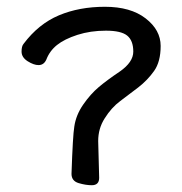

<svg xmlns="http://www.w3.org/2000/svg" viewBox="-20 -524 540 569"><path d="M252 24.9Q233.9 24.9 212.9 18.6Q191.9 12.2 191.9 -8.8Q195.8 -123 200.2 -148.9Q205.1 -183.1 226.6 -214.1Q248 -245.1 272.9 -266.1Q297.9 -287.1 335 -312Q375 -339.8 375 -371.1Q375 -403.8 356.9 -418.5Q338.9 -433.1 293.9 -433.1Q248 -433.1 209.5 -420.7Q170.9 -408.2 148.9 -390.6Q127 -373 117.2 -347.2Q109.9 -331.1 94.2 -331.1Q80.1 -331.1 62 -342.5Q43.9 -354 43.9 -371.1Q43.9 -387.2 49.8 -394Q94.2 -453.1 154.5 -478.5Q214.8 -503.9 291 -503.9Q367.2 -503.9 411.6 -469.5Q456.1 -435.1 456.1 -387.9Q456.1 -340.8 436.5 -313.5Q417 -286.1 389.9 -265.1Q362.8 -244.1 336.4 -224.6Q310.1 -205.1 290 -172.9Q271 -143.1 271 -106L273.9 2.9Q273.9 24.9 252 24.9Z"/></svg>

Font: LXGW WenKai Mono GB Screen
Style: Regular
Weight: 400
Monospace: yes
Designer: LXGW / Fontworks Inc.
Foundry: LXGW / Fontworks Inc.
Version: Version 1.510;January 18,2025